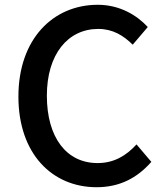

<svg xmlns="http://www.w3.org/2000/svg" viewBox="-20 -770 686 803"><path d="M384 13C480 13 553 -25 613 -93L551 -166C507 -118 456 -88 388 -88C258 -88 176 -195 176 -370C176 -542 263 -649 391 -649C451 -649 496 -622 535 -583L598 -657C553 -706 481 -750 389 -750C202 -750 57 -607 57 -366C57 -126 199 13 384 13Z"/></svg>

Font: Spoqa Han Sans Neo Medium
Style: Regular
Weight: 500
Designer: [Spoqa Han Sans Neo] Dong-huui Kim  Younghwa Kang  Yujin Lee  [Noto Sans] Ryoko NISHIZUKA  (kana & ideographs); Paul D. 
Foundry: Spoqa (http://www.spoqa-han-sans.com)
Version: Version 1.000